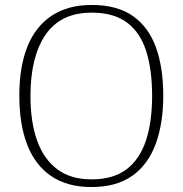

<svg xmlns="http://www.w3.org/2000/svg" viewBox="-20 -745 738 775"><path d="M349 10Q252 10 187 -34Q122 -78 90 -160.5Q58 -243 58 -359Q58 -475 90.5 -556.5Q123 -638 188.5 -681.5Q254 -725 350 -725Q452 -725 515.5 -681Q579 -637 609 -555Q639 -473 639 -358Q639 -247 608.5 -164Q578 -81 514 -35.5Q450 10 349 10ZM349 -21Q437 -21 490.5 -61.5Q544 -102 569 -177.5Q594 -253 594 -358Q594 -464 570 -539Q546 -614 492.5 -654Q439 -694 350 -694Q225 -694 164 -605Q103 -516 103 -358Q103 -252 130 -177Q157 -102 211.5 -61.5Q266 -21 349 -21Z"/></svg>

Font: Noto Serif Khmer ExtraLight
Style: Regular
Weight: 250
Version: Version 2.003